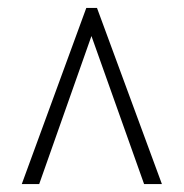

<svg xmlns="http://www.w3.org/2000/svg" viewBox="-20 -734 465 485"><path d="M35 -269H79L211 -643L344 -269H389L225 -714H198Z"/></svg>

Font: Noto Serif Georgian ExtraCondensed Light
Style: Regular
Weight: 300
Width: 2
Designer: Monotype Design Team, Akaki Razmadze
Foundry: Google LLC
Version: Version 2.003